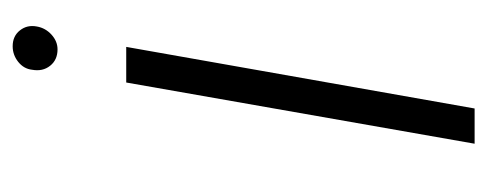

<svg xmlns="http://www.w3.org/2000/svg" viewBox="-253 -516 769 303"><g transform="rotate(-90 131.5 -364.5)"><path d="M210 -729Q226.1 -729 235.1 -717.5Q244.1 -706.1 241.2 -690.9Q238.8 -677.2 228.3 -667.7Q217.8 -658.2 205.1 -658.2Q188.5 -658.2 179.2 -669.9Q169.9 -681.6 172.9 -698.2Q174.3 -711.4 185.3 -720.2Q196.3 -729 210 -729ZM111.8 0H56.2L152.8 -549.8H209Z"/></g></svg>

Font: Stilu Light
Style: Italic
Weight: 300
Italic angle: -10°
Designer: Genilson Lima Santos
Foundry: Genilson Lima Santos
Version: Version 1.200;PS 001.200;hotconv 1.0.88;makeotf.lib2.5.64775